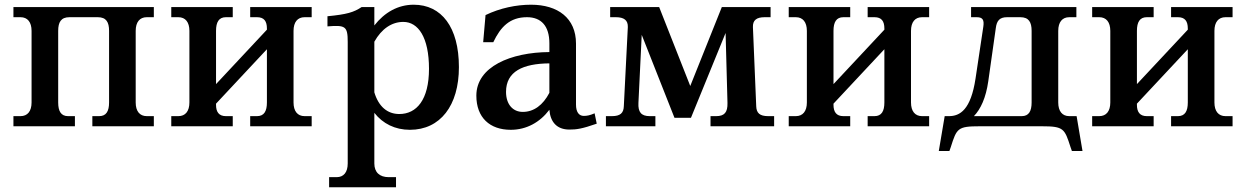

<svg xmlns="http://www.w3.org/2000/svg" viewBox="-20 -536 5289 815"><path d="M227 -101V-405C227 -442 239 -463 275 -463H395C431 -463 443 -442 443 -405V-101C443 -64 431 -43 401 -43H372V0H633V-43H603C573 -43 556 -64 556 -101V-405C556 -442 573 -463 603 -463H633V-506H37V-463H67C97 -463 114 -442 114 -405V-101C114 -64 97 -43 67 -43H37V0H298V-43H269C239 -43 227 -64 227 -101Z M897 -91V-96L1113 -327V-101C1113 -64 1101 -43 1071 -43H1042V0H1303V-43H1273C1243 -43 1226 -64 1226 -101V-405C1226 -442 1243 -463 1273 -463H1303V-506H1042V-463H1071C1101 -463 1113 -446 1113 -415V-410L897 -179V-405C897 -442 909 -463 939 -463H968V-506H707V-463H737C767 -463 784 -442 784 -405V-101C784 -64 767 -43 737 -43H707V0H968V-43H939C909 -43 897 -61 897 -91Z M1569 158V-57C1605 -11 1657 15 1720 15C1849 15 1928 -88 1928 -251C1928 -421 1854 -516 1736 -516C1669 -516 1612 -483 1569 -428V-506H1515C1482 -484 1453 -475 1370 -467V-424C1446 -430 1456 -425 1456 -358V158C1456 195 1439 216 1409 216H1377V259H1661V216H1630C1591 216 1569 195 1569 158ZM1569 -144V-359C1600 -414 1643 -443 1692 -443C1755 -443 1801 -378 1801 -244C1801 -112 1748 -52 1675 -52C1624 -52 1587 -84 1569 -144Z M2234 -516C2172 -516 2103 -502 2041 -472L2031 -357H2074C2105 -422 2144 -463 2217 -463C2277 -463 2312 -426 2312 -352V-315C2148 -314 2002 -253 2002 -130C2002 -37 2059 15 2148 15C2215 15 2272 -17 2312 -70C2316 -19 2343 14 2397 14C2427 14 2450 11 2513 -11L2504 -55C2483 -46 2471 -44 2458 -44C2437 -44 2425 -61 2425 -92V-351C2425 -459 2348 -516 2234 -516ZM2128 -146C2128 -233 2200 -266 2312 -267V-142C2285 -90 2246 -61 2199 -61C2157 -61 2128 -93 2128 -146Z M2843 -36H2913L3060 -396L3068 -99C3069 -59 3055 -43 3020 -43H2996V0H3266V-43H3241C3205 -43 3191 -56 3190 -85L3176 -421C3175 -450 3191 -463 3226 -463H3251V-506H3044L2910 -171L2778 -506H2570V-463H2594C2629 -463 2646 -450 2645 -421L2628 -85C2627 -56 2613 -43 2577 -43H2552V0H2762V-43H2738C2702 -43 2688 -60 2690 -99L2704 -388Z M3518 -91V-96L3734 -327V-101C3734 -64 3722 -43 3692 -43H3663V0H3924V-43H3894C3864 -43 3847 -64 3847 -101V-405C3847 -442 3864 -463 3894 -463H3924V-506H3663V-463H3692C3722 -463 3734 -446 3734 -415V-410L3518 -179V-405C3518 -442 3530 -463 3560 -463H3589V-506H3328V-463H3358C3388 -463 3405 -442 3405 -405V-101C3405 -64 3388 -43 3358 -43H3328V0H3589V-43H3560C3530 -43 3518 -61 3518 -91Z M4102 -506V-463H4126C4152 -463 4158 -451 4154 -423L4121 -203C4101 -70 4055 -43 4008 -43H3990L3965 105H4010L4016 88C4041 9 4045 0 4138 0H4403C4495 0 4499 10 4524 88L4530 105H4575L4550 -43H4519C4489 -43 4472 -64 4472 -101V-405C4472 -442 4489 -463 4519 -463H4549V-506ZM4114 -43C4143 -73 4165 -121 4175 -191L4207 -417C4211 -448 4223 -463 4255 -463H4311C4347 -463 4359 -442 4359 -405V-101C4359 -64 4347 -43 4317 -43Z M4806 -91V-96L5022 -327V-101C5022 -64 5010 -43 4980 -43H4951V0H5212V-43H5182C5152 -43 5135 -64 5135 -101V-405C5135 -442 5152 -463 5182 -463H5212V-506H4951V-463H4980C5010 -463 5022 -446 5022 -415V-410L4806 -179V-405C4806 -442 4818 -463 4848 -463H4877V-506H4616V-463H4646C4676 -463 4693 -442 4693 -405V-101C4693 -64 4676 -43 4646 -43H4616V0H4877V-43H4848C4818 -43 4806 -61 4806 -91Z"/></svg>

Font: LT Superior Serif Semibold
Style: Regular
Weight: 600
Designer: Daniel Lyons
Foundry: LyonsType
Version: Version 2.120;FEAKit 1.0